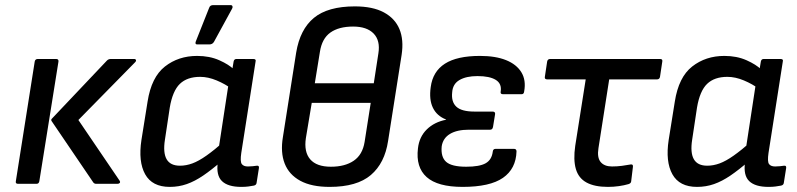

<svg xmlns="http://www.w3.org/2000/svg" viewBox="-20 -720 3123 752"><path d="M357 0Q349 0 345 -6L182 -246Q179 -251 183 -255L399 -483Q405 -489 414 -489H505Q511 -489 512.5 -485Q514 -481 509 -476L287 -250L448 -13Q452 -7 449 -3.5Q446 0 440 0ZM51 0Q40 0 42 -10L116 -479Q118 -489 128 -489H200Q210 -489 209 -479L134 -10Q132 0 123 0Z M645 12Q576 12 548.5 -37.5Q521 -87 534 -172L558 -322Q573 -418 626 -459.5Q679 -501 752 -501Q801 -501 839 -484Q877 -467 896 -448L889 -371Q862 -391 828.5 -405Q795 -419 764 -419Q713 -419 684.5 -391.5Q656 -364 645 -299L626 -173Q618 -122 632.5 -96.5Q647 -71 685 -71Q709 -71 733.5 -80Q758 -89 788.5 -110.5Q819 -132 860 -168L847 -88Q809 -55 776 -32.5Q743 -10 711.5 1Q680 12 645 12ZM925 12Q873 12 849.5 -10.5Q826 -33 833 -84L836 -105V-135L876 -397L887 -431L895 -479Q897 -489 906 -489H972Q984 -489 981 -479L925 -121Q920 -87 927 -77.5Q934 -68 951 -68Q961 -68 970 -69Q979 -70 986 -71Q996 -72 994 -61L985 -4Q984 5 974 7Q963 9 952 10.5Q941 12 925 12ZM752 -546Q747 -546 746 -549.5Q745 -553 747 -558L799 -689Q801 -695 805 -697.5Q809 -700 815 -700H883Q889 -700 890.5 -695.5Q892 -691 889 -686L818 -556Q812 -546 800 -546Z M1271 12Q1200 12 1156 -12Q1112 -36 1095 -79.5Q1078 -123 1088 -183L1140 -514Q1155 -605 1209.5 -650Q1264 -695 1370 -695Q1440 -695 1483.5 -671.5Q1527 -648 1544.5 -606Q1562 -564 1553 -505L1500 -168Q1487 -81 1432.5 -34.5Q1378 12 1271 12ZM1276 -67Q1331 -67 1365.5 -90.5Q1400 -114 1408 -164L1432 -317H1201L1178 -179Q1170 -125 1195 -96Q1220 -67 1276 -67ZM1213 -394H1444L1462 -511Q1470 -561 1443.5 -588.5Q1417 -616 1363 -616Q1307 -616 1274 -592.5Q1241 -569 1233 -517Z M1792 12Q1694 12 1651 -26.5Q1608 -65 1617 -139Q1622 -184 1651.5 -213Q1681 -242 1727 -251V-252Q1691 -266 1675.5 -298Q1660 -330 1667 -379Q1675 -440 1722.5 -470.5Q1770 -501 1860 -501Q1921 -501 1962 -484.5Q2003 -468 2022 -437Q2041 -406 2033 -362Q2032 -351 2023 -351H1950Q1939 -351 1941 -361Q1946 -392 1922 -407Q1898 -422 1850 -422Q1806 -422 1779.5 -406.5Q1753 -391 1751 -358Q1747 -321 1767.5 -302Q1788 -283 1838 -283H1909Q1921 -283 1919 -272L1911 -223Q1909 -212 1900 -212H1817Q1770 -212 1742.5 -195.5Q1715 -179 1710 -147Q1706 -105 1727.5 -86Q1749 -67 1806 -67Q1858 -67 1882 -80.5Q1906 -94 1910 -126Q1911 -137 1921 -137H1993Q2003 -137 2003 -127Q2001 -59 1950 -23.5Q1899 12 1792 12Z M2361 12Q2309 12 2277.5 -5Q2246 -22 2235.5 -58Q2225 -94 2233 -149L2274 -409H2124Q2112 -409 2114 -419L2123 -479Q2125 -489 2135 -489H2565Q2576 -489 2574 -479L2565 -419Q2563 -409 2553 -409H2366L2324 -140Q2318 -103 2332.5 -85.5Q2347 -68 2377 -68Q2397 -68 2416 -70.5Q2435 -73 2451 -76Q2460 -77 2459 -67L2452 -9Q2451 -2 2442 1Q2425 6 2404 9Q2383 12 2361 12Z M2710 12Q2641 12 2613.5 -37.5Q2586 -87 2599 -172L2623 -322Q2638 -418 2691 -459.5Q2744 -501 2817 -501Q2866 -501 2904 -484Q2942 -467 2961 -448L2954 -371Q2927 -391 2893.5 -405Q2860 -419 2829 -419Q2778 -419 2749.5 -391.5Q2721 -364 2710 -299L2691 -173Q2683 -122 2697.5 -96.5Q2712 -71 2750 -71Q2774 -71 2798.5 -80Q2823 -89 2853.5 -110.5Q2884 -132 2925 -168L2912 -88Q2874 -55 2841 -32.5Q2808 -10 2776.5 1Q2745 12 2710 12ZM2990 12Q2938 12 2914.5 -10.5Q2891 -33 2898 -84L2901 -105V-135L2941 -397L2952 -431L2960 -479Q2962 -489 2971 -489H3037Q3049 -489 3046 -479L2990 -121Q2985 -87 2992 -77.5Q2999 -68 3016 -68Q3026 -68 3035 -69Q3044 -70 3051 -71Q3061 -72 3059 -61L3050 -4Q3049 5 3039 7Q3028 9 3017 10.5Q3006 12 2990 12Z"/></svg>

Font: Sofia Sans Medium
Style: Italic
Weight: 500
Italic angle: -9°
Version: Version 4.101